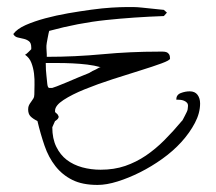

<svg xmlns="http://www.w3.org/2000/svg" viewBox="-20 -522 610 543"><path d="M85.9 -179.7Q72.3 -186.5 65.9 -193.4Q59.6 -200.2 59.6 -212.9Q59.6 -219.7 62 -224.6Q64.5 -229.5 67.9 -233.9Q71.3 -238.3 74.2 -243.2Q77.1 -248 77.1 -254.9Q77.1 -266.6 77.6 -282.2Q78.1 -297.9 76.2 -314Q74.2 -330.1 68.8 -344.2Q63.5 -358.4 50.8 -367.2Q53.7 -368.2 60.1 -374.5Q66.4 -380.9 68.4 -382.8V-384.8Q68.4 -384.8 68.4 -385.7Q68.4 -386.7 68.4 -387.7Q68.4 -400.4 62 -405.3Q55.7 -410.2 47.4 -412.1Q39.1 -414.1 30.3 -416Q21.5 -418 17.6 -425.8Q28.3 -440.4 52.7 -451.2Q77.1 -461.9 107.9 -470.2Q138.7 -478.5 172.4 -484.4Q206.1 -490.2 238.3 -494.6Q270.5 -499 295.9 -500.5Q321.3 -502 335.9 -502H358.4Q367.2 -502 381.3 -500.5Q395.5 -499 409.2 -497.6Q422.9 -496.1 433.1 -495.1Q443.4 -494.1 443.4 -494.1L452.1 -486.3L443.4 -476.6Q358.4 -473.6 279.8 -465.3Q201.2 -457 119.1 -434.6Q118.2 -432.6 117.2 -426.8Q116.2 -420.9 114.7 -414.1Q113.3 -407.2 112.3 -400.9Q111.3 -394.5 111.3 -392.6Q111.3 -390.6 111.3 -386.2Q111.3 -381.8 111.8 -377Q112.3 -372.1 112.3 -368.2Q112.3 -364.3 112.3 -361.3Q192.4 -361.3 270.5 -368.7Q348.6 -376 428.7 -376Q434.6 -376 440.4 -376Q446.3 -376 450.7 -374.5Q455.1 -373 458 -368.7Q460.9 -364.3 460.9 -356.4Q460.9 -351.6 437 -342.8Q413.1 -334 377 -322.8Q340.8 -311.5 298.3 -297.9Q255.9 -284.2 219.7 -269.5Q183.6 -254.9 159.7 -239.3Q135.7 -223.6 135.7 -209V-206.1Q135.7 -206.1 135.7 -205.1Q136.7 -204.1 140.6 -200.7Q144.5 -197.3 144.5 -195.3Q144.5 -194.3 145.5 -194.3V-192.4Q145.5 -191.4 146.5 -191.4Q146.5 -191.4 146 -190.9Q145.5 -190.4 145.5 -189.5Q144.5 -188.5 144.5 -187.5Q144.5 -186.5 140.6 -183.1Q136.7 -179.7 135.7 -179.7Q134.8 -176.8 131.3 -169.9Q127.9 -163.1 127.9 -162.1Q127.9 -129.9 139.2 -106.9Q150.4 -84 168.9 -69.8Q187.5 -55.7 212.4 -48.8Q237.3 -42 264.6 -42Q302.7 -42 334 -52.7Q365.2 -63.5 392.6 -82Q419.9 -100.6 444.8 -125.5Q469.7 -150.4 494.1 -179.7Q495.1 -179.7 497.6 -184.6Q500 -189.5 502.9 -194.8Q505.9 -200.2 508.3 -205.6Q510.7 -210.9 510.7 -212.9Q510.7 -213.9 511.2 -217.3Q511.7 -220.7 511.7 -222.7Q511.7 -228.5 508.3 -231.9Q504.9 -235.4 500 -237.3Q495.1 -239.3 489.7 -239.7Q484.4 -240.2 478.5 -240.2Q478.5 -253.9 491.2 -258.8Q503.9 -263.7 516.6 -263.7Q531.2 -263.7 538.6 -253.9Q545.9 -244.1 545.9 -229.5Q545.9 -202.1 531.2 -174.3Q516.6 -146.5 493.2 -120.6Q469.7 -94.7 439 -72.8Q408.2 -50.8 376 -34.7Q343.8 -18.6 312.5 -8.8Q281.2 1 255.9 1Q212.9 1 184.6 -13.2Q156.2 -27.3 136.7 -52.2Q117.2 -77.1 106 -109.9Q94.7 -142.6 85.9 -179.7ZM109.4 -343.8Q109.4 -323.2 111.3 -308.6Q112.3 -294.9 113.8 -284.2Q115.2 -273.4 119.1 -273.4H127.9Q128.9 -273.4 140.6 -277.8Q152.3 -282.2 168.5 -289.1Q184.6 -295.9 201.7 -303.2Q218.8 -310.5 229.5 -314.5Q232.4 -315.4 236.8 -318.4Q241.2 -321.3 247.1 -323.7Q252.9 -326.2 257.3 -329.1Q261.7 -332 264.6 -332Q247.1 -336.9 226.6 -339.4Q206.1 -341.8 185.1 -342.8Q164.1 -343.8 144 -343.8Q124 -343.8 109.4 -343.8Z"/></svg>

Font: Zeyada
Style: Regular
Weight: 400
Version: Version 1.002 2010